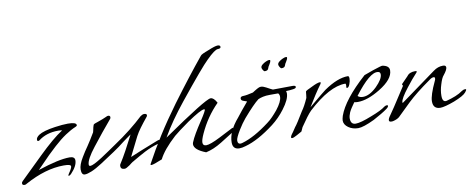

<svg xmlns="http://www.w3.org/2000/svg" viewBox="-68 -789 2530 1025"><g transform="rotate(-10 1197.0 -276.5)"><path d="M-2 -6Q-14 -6 -14 -16Q-14 -23 -7 -29L113 -146Q152 -184 185 -212Q218 -240 246 -258Q241 -259 235.5 -259.5Q230 -260 225 -260Q160 -260 117 -226Q111 -224 111 -224Q105 -224 105 -232Q105 -244 122 -256Q148 -273 212 -282Q254 -288 282 -288Q328 -288 328 -272Q328 -267 320 -264Q293 -253 262.5 -232.5Q232 -212 198 -181Q182 -167 154.5 -140Q127 -113 87 -71Q144 -90 187 -99.5Q230 -109 260 -109Q288 -109 288 -88Q288 -58 252 -20Q245 -13 239 -13Q237 -13 237 -15Q237 -17 242 -25Q260 -51 260 -61Q260 -72 222 -72Q123 -72 10 -10Q6 -6 -2 -6Z M540 2Q518 2 518 -17L520 -25Q540 -56 560 -93Q580 -130 602 -173Q592 -166 580.5 -158Q569 -150 556 -140Q543 -130 528.5 -119Q514 -108 497 -97L421 -47Q387 -25 363 -15Q339 -5 325 -5Q307 -5 307 -35Q307 -60 330 -98Q338 -112 347 -125.5Q356 -139 365 -152Q374 -165 384.5 -182Q395 -199 407 -219Q408 -223 409 -227Q410 -231 411 -236Q412 -244 417 -258Q419 -263 443 -270Q457 -275 469 -279.5Q481 -284 489 -288Q496 -292 501 -292Q512 -292 512 -282Q512 -281 510 -275Q483 -243 456 -210Q429 -177 402 -142Q354 -81 354 -53Q354 -45 362 -45Q377 -45 427 -77Q448 -91 469 -105Q490 -119 510 -133Q558 -165 598.5 -197Q639 -229 672 -260Q683 -268 692 -268Q706 -268 706 -259Q706 -254 702 -250Q679 -222 662.5 -199.5Q646 -177 636 -158L584 -54Q610 -65 648 -80.5Q686 -96 738 -116Q741 -117 743.5 -117.5Q746 -118 747 -118Q755 -118 755 -112Q755 -104 740 -99Q700 -88 663 -69Q646 -60 630 -51Q614 -42 597 -32Q596 -31 594 -30Q592 -29 588 -27Q584 -25 579.5 -21Q575 -17 568 -12Q548 2 540 2Z M684 7Q677 7 680 1Q717 -68 763.5 -141.5Q810 -215 868 -294Q966 -426 1045 -522Q1049 -529 1090 -544Q1128 -560 1142 -560Q1156 -560 1156 -550Q1156 -541 1140 -541Q1123 -541 1077 -495Q1042 -462 910 -298Q873 -252 842.5 -208.5Q812 -165 788 -123Q1029 -289 1056 -289Q1073 -289 1089 -259Q1025 -195 986 -109Q972 -78 972 -64Q972 -46 990 -46Q1012 -46 1067 -74L1143 -113Q1147 -114 1147 -109Q1147 -104 1144 -97Q1141 -90 1137 -88L1070 -46Q1025 -18 983 -9Q921 -33 921 -63Q921 -65 921.5 -67.5Q922 -70 923 -73Q931 -93 946.5 -119.5Q962 -146 984 -179Q1019 -232 1015 -236Q1014 -237 1011 -237Q993 -237 919 -187Q858 -144 835 -124Q767 -62 743 -13Q695 7 684 7Z M1162 1Q1126 1 1126 -37Q1126 -96 1183 -162Q1194 -176 1209.5 -195.5Q1225 -215 1245 -238Q1247 -238 1227 -245Q1214 -249 1214 -259Q1214 -271 1231 -271Q1247 -271 1284 -280Q1290 -284 1296.5 -288Q1303 -292 1310 -296Q1321 -303 1332 -303Q1338 -303 1344.5 -300.5Q1351 -298 1359 -294Q1370 -288 1378.5 -283.5Q1387 -279 1392 -277L1498 -278Q1515 -278 1515 -270Q1515 -262 1498 -260Q1477 -257 1460 -257Q1461 -253 1461.5 -249.5Q1462 -246 1462 -244Q1462 -212 1424 -162Q1393 -121 1354 -91Q1266 -24 1196 -5Q1177 1 1162 1ZM1172 -23Q1174 -23 1176.5 -23.5Q1179 -24 1183 -25Q1249 -44 1332 -107Q1347 -118 1361.5 -133Q1376 -148 1390 -165Q1423 -207 1423 -233Q1423 -245 1416 -252H1371Q1349 -252 1333.5 -248.5Q1318 -245 1307 -240Q1278 -218 1221 -152Q1201 -128 1182 -97Q1157 -56 1157 -42V-40Q1157 -23 1172 -23ZM1458 -381Q1453 -381 1448 -389.5Q1443 -398 1443 -403Q1443 -411 1452 -418.5Q1461 -426 1472.5 -431Q1484 -436 1490 -436Q1496 -436 1496 -433Q1496 -428 1493.5 -422.5Q1491 -417 1486 -409Q1481 -403 1477.5 -392Q1474 -381 1458 -381ZM1367 -381Q1362 -381 1357 -389.5Q1352 -398 1352 -403Q1352 -411 1361 -418.5Q1370 -426 1381.5 -431Q1393 -436 1399 -436Q1405 -436 1405 -433Q1405 -428 1402.5 -422.5Q1400 -417 1395 -409Q1390 -403 1386.5 -392Q1383 -381 1367 -381Z M1449 -4Q1443 -4 1443 -9L1445 -16Q1447 -20 1450.5 -25Q1454 -30 1458 -35L1474 -59Q1477 -63 1482 -69.5Q1487 -76 1493 -86L1524 -136Q1541 -159 1560 -202Q1561 -208 1562 -216.5Q1563 -225 1564 -236Q1566 -241 1600 -256Q1632 -272 1645 -272Q1650 -272 1650 -269Q1650 -267 1647 -262Q1630 -239 1611.5 -210.5Q1593 -182 1573 -149L1639 -204Q1651 -214 1658.5 -219.5Q1666 -225 1668 -227Q1742 -278 1798 -278Q1805 -278 1805 -264Q1805 -250 1798.5 -233.5Q1792 -217 1784 -217Q1782 -217 1780 -219V-221Q1780 -223 1780.5 -225Q1781 -227 1781 -231V-234Q1781 -241 1777 -241Q1692 -241 1573 -131Q1562 -120 1547 -100Q1532 -80 1513 -52L1503 -30L1476 -15Q1456 -4 1449 -4Z M1806 5Q1775 5 1752.5 -11Q1730 -27 1730 -49Q1730 -57 1735 -74Q1764 -157 1887 -268L1937 -286Q1985 -302 1989 -301Q2026 -295 2026 -270Q2026 -222 1949 -175Q1880 -133 1828 -133Q1823 -133 1818 -133.5Q1813 -134 1808 -135Q1798 -121 1790 -109Q1782 -97 1777 -86Q1769 -67 1769 -54Q1769 -21 1796 -21Q1823 -21 1883 -45Q1941 -67 1962 -84Q1970 -89 1976 -89Q1982 -89 1982 -84Q1981 -78 1972 -71Q1957 -60 1937.5 -48.5Q1918 -37 1894 -24Q1833 5 1806 5ZM1859 -155Q1895 -155 1935 -194Q1973 -232 1973 -257Q1973 -271 1960 -272Q1917 -279 1831 -165Q1841 -155 1859 -155Z M1985 1Q1973 1 1973 -8Q1973 -17 1985 -33Q1993 -42 2078 -174Q2080 -177 2078 -180Q2075 -183 2076 -186L2112 -223Q2125 -242 2157 -242Q2165 -242 2165 -238L2162 -233Q2149 -219 2134.5 -202Q2120 -185 2104 -164Q2061 -109 2061 -90Q2061 -87 2062 -86L2256 -227Q2280 -245 2308 -245Q2324 -245 2324 -233Q2324 -220 2303 -194Q2292 -182 2282 -148Q2272 -117 2272 -88Q2272 -51 2296 -57Q2322 -64 2344.5 -73Q2367 -82 2385 -95Q2394 -101 2403 -101Q2408 -101 2408 -97Q2408 -94 2399 -83Q2386 -67 2333 -46Q2279 -26 2256 -26Q2217 -26 2217 -67Q2217 -100 2251 -172Q2255 -179 2255 -186Q2255 -193 2248 -193Q2238 -193 2225 -183Q2185 -155 2153.5 -130Q2122 -105 2100 -84L2029 -15Q2017 -5 1996 0Q1993 1 1990 1Q1987 1 1985 1Z"/></g></svg>

Font: Whisper
Style: Regular
Weight: 400
Designer: Robert E. Leuschke
Foundry: Robert E. Leuschke
Version: Version 1.010; ttfautohint (v1.8.4.7-5d5b)